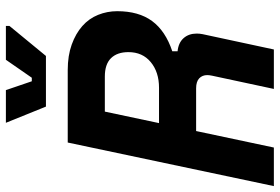

<svg xmlns="http://www.w3.org/2000/svg" viewBox="-169 -781 950 652"><g transform="rotate(-90 306.0 -455.0)"><path d="M464 0H330L375 -210Q377 -220 377 -226Q377 -243 366 -253.5Q355 -264 332 -264H187L131 0H0L148 -700H394Q443 -700 480.5 -686.5Q518 -673 543.5 -650.5Q569 -628 581.5 -597Q594 -566 594 -532Q594 -459 560.5 -413.5Q527 -368 458 -345V-327Q487 -324 502.5 -306.5Q518 -289 518 -262Q518 -252 516 -242ZM214 -390H334Q387 -390 421 -418Q455 -446 455 -494Q455 -532 434.5 -553Q414 -574 372 -574H253ZM544 -898 442 -774H270L215 -910H326L356 -822H368L429 -910H544Z"/></g></svg>

Font: Space Mono
Style: Bold Italic
Weight: 700
Italic angle: -12°
Monospace: yes
Designer: Colophon Foundry / Benjamin Critton
Foundry: Colophon Foundry
Version: Version 1.000;PS 1.000;hotconv 1.0.81;makeotf.lib2.5.63406